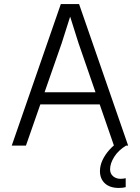

<svg xmlns="http://www.w3.org/2000/svg" viewBox="-20 -718 690 947"><path d="M141 -203V-263H513V-203ZM280 -698H370L612 0H542L367 -506L326 -636L284 -504L108 0H38ZM600 205Q592 207 585 208Q578 209 566 209Q522 209 497.5 186.5Q473 164 473 126Q473 99 485.5 72Q498 45 520.5 20Q543 -5 571 -22L602 0Q564 23 543.5 55.5Q523 88 523 117Q523 139 538 151.5Q553 164 575 164Q583 164 588.5 163Q594 162 600 161Z"/></svg>

Font: Azeret Mono Thin ExtraLight
Style: Regular
Weight: 250
Version: Version 1.002